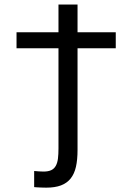

<svg xmlns="http://www.w3.org/2000/svg" viewBox="-20 -634 590 856"><path d="M325.7 -490.2H496.1V-418.9H325.7V34.7Q325.7 78.1 318.6 109.6Q311.5 141.1 294.9 161.9Q278.3 182.6 251.7 192.6Q225.1 202.6 186.5 202.6Q180.7 202.6 173.6 202.4Q166.5 202.1 159.2 201.9Q151.9 201.7 144.8 201.2Q137.7 200.7 132.3 200.2V128.4Q141.1 129.4 153.8 130.1Q166.5 130.9 173.8 130.9Q194.8 130.9 208 124.8Q221.2 118.7 228.5 105.7Q235.8 92.8 238.3 73.5Q240.7 54.2 240.7 27.8V-418.9H53.7V-490.2H240.7V-613.8H325.7Z"/></svg>

Font: Code New Roman
Style: Regular
Weight: 400
Monospace: yes
Designer: Sam Radian
Foundry: Code New Roman
Version: Version 2.00 November 29, 2014